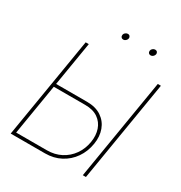

<svg xmlns="http://www.w3.org/2000/svg" viewBox="-205 -1052 1132 1199"><g transform="rotate(30 360.5 -452.5)"><path d="M126.5 -410.2H359.9Q422.4 -410.2 463.4 -382.6Q504.4 -355 521.5 -308.6Q538.6 -262.2 529.3 -205.6Q519.5 -145.5 487.3 -99.1Q455.1 -52.7 405.3 -26.4Q355.5 0 293 0H45.9L166.5 -727.5H189L72.3 -22.5H293Q349.6 -22.5 394.5 -45.9Q439.5 -69.3 468.8 -110.8Q498 -152.3 506.8 -205.6Q515.1 -255.9 501.2 -297.1Q487.3 -338.4 451.9 -363Q416.5 -387.7 359.9 -387.7H122.6ZM709 -727.5 588.4 0H565.9L686.5 -727.5ZM558.1 -859.4Q548.8 -859.4 543.2 -866.2Q537.6 -873 539.1 -882.8Q540.5 -892.1 548.6 -898.7Q556.6 -905.3 565.9 -905.3Q575.7 -905.3 581.1 -898.7Q586.4 -892.1 585 -882.8Q583 -873 575.2 -866.2Q567.4 -859.4 558.1 -859.4ZM360.8 -859.4Q351.6 -859.4 345.9 -866.2Q340.3 -873 341.8 -882.8Q343.3 -892.1 351.3 -898.7Q359.4 -905.3 368.7 -905.3Q378.4 -905.3 383.8 -898.7Q389.2 -892.1 387.7 -882.8Q385.7 -873 377.9 -866.2Q370.1 -859.4 360.8 -859.4Z"/></g></svg>

Font: Inter 28pt Thin
Style: Italic
Weight: 250
Italic angle: -9.3988°
Designer: Rasmus Andersson
Foundry: rsms
Version: Version 4.001;git-66647c0bb